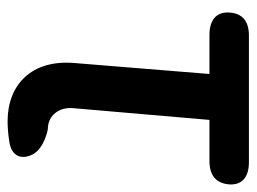

<svg xmlns="http://www.w3.org/2000/svg" viewBox="-105 -523 676 506"><g transform="rotate(90 233.0 -270.0)"><path d="M407 -588H74C36 -588 15 -571 13 -536C11 -502 33 -484 72 -484H175L146 -127C137 -16 202 48 300 48C318 48 338 46 356 43C391 37 402 12 387 -18C371 -49 321 -58 321 -58C283 -58 262 -89 265 -124L296 -484H404C442 -484 463 -501 466 -536C468 -570 447 -588 407 -588Z"/></g></svg>

Font: 寒蝉团圆体 Round
Style: Regular
Weight: 500
Designer: 寒蝉字型
Version: Version 2.700;Glyphs 3.1.1 (3135)